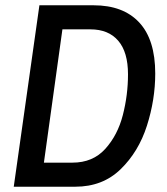

<svg xmlns="http://www.w3.org/2000/svg" viewBox="-20 -706 632 726"><path d="M129 -686H334Q446 -686 506.5 -621Q567 -556 567 -428Q567 -329 535.5 -230.5Q504 -132 436 -66Q368 0 265 0H32ZM254 -91Q331 -91 378 -143Q425 -195 444.5 -271Q464 -347 464 -425Q464 -509 427 -552Q390 -595 322 -595H216L146 -91Z"/></svg>

Font: Archivo Narrow Medium
Style: Italic
Weight: 500
Italic angle: -8°
Designer: Hector Gatti
Foundry: Omnibus-Type
Version: Version 2.001